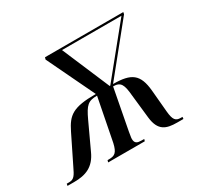

<svg xmlns="http://www.w3.org/2000/svg" viewBox="-167 -688 878 839"><g transform="rotate(-30 271.5 -268.0)"><path d="M-49 0H-15C44 0 87 -17 114 -77L174 -206C201 -264 215 -277 260 -277L218 -62C208 -18 195 -10 166 -10H159L156 0H341L344 -10H331C310 -10 297 -14 297 -37C297 -45 300 -57 302 -72L341 -277C380 -277 388 -257 393 -201L406 -82C414 -12 450 0 505 0H536L537 -10H528C503 -10 493 -21 489 -64L479 -176C471 -262 438 -286 346 -286L540 -526L542 -536H147L144 -526L259 -286C143 -286 115 -263 83 -198L16 -62C-2 -24 -10 -10 -35 -10H-47ZM329 -286 227 -526H527L332 -286Z"/></g></svg>

Font: Noto Serif Display ExtraCondensed Medium
Style: Italic
Weight: 500
Width: 2
Italic angle: -12°
Designer: Monotype Design Team
Foundry: Monotype Imaging Inc.
Version: Version 2.009